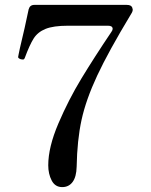

<svg xmlns="http://www.w3.org/2000/svg" viewBox="-20 -751 618 784"><path d="M177 -76Q177 -150 218.5 -247Q260 -344 312.5 -430.5Q365 -517 435 -621Q440 -628 440 -633Q440 -646 421 -646H258Q198 -646 166 -633Q134 -620 117.5 -594Q101 -568 81 -514Q79 -510 77.5 -509Q76 -508 73 -508L65 -509Q54 -513 54 -518L56 -529L61 -553Q82 -640 97 -713Q102 -731 120 -731H498Q516 -731 520 -720L522 -712Q522 -704 516 -695Q423 -541 377 -442.5Q331 -344 313 -261.5Q295 -179 293 -70Q292 -29 276.5 -8Q261 13 234 13Q205 13 191 -14Q177 -41 177 -76Z"/></svg>

Font: Shippori Mincho B1 Medium
Style: Regular
Weight: 500
Designer: FONTDASU
Foundry: FONTDASU / Google Inc. / but / Adobe
Version: Version 3.110; ttfautohint (v1.8.3)